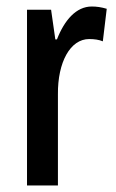

<svg xmlns="http://www.w3.org/2000/svg" viewBox="-20 -570 357 590"><path d="M262 -550C214 -550 178 -508 155 -449H150L137 -540H63V0H158V-280C157 -379 196 -450 254 -450C270 -450 284 -448 296 -443L308 -543C291 -548 277 -550 262 -550Z"/></svg>

Font: Noto Sans Arabic UI XCn Md
Style: Regular
Weight: 500
Width: 2
Designer: Monotype Design Team, Nadine Chahine and Nizar Qandah
Foundry: Monotype Imaging Inc.
Version: Version 2.010